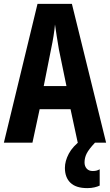

<svg xmlns="http://www.w3.org/2000/svg" viewBox="-20 -734 566 988"><path d="M380 0 343 -172H184L147 0H0L173 -714H350L526 0ZM283 -480Q271 -551 263 -608Q258 -552 243 -482L205 -291H322ZM415 102Q415 121 426 133.5Q437 146 457 146Q470 146 478 143.5Q486 141 493 137V221Q483 226 466.5 230Q450 234 429 234Q371 234 342.5 206.5Q314 179 314 130Q314 95 334 57Q354 19 400 -15L469 0Q437 34 426 56Q415 78 415 102Z"/></svg>

Font: Noto Sans Armenian ExtraCondensed
Style: Bold
Weight: 700
Width: 2
Designer: Monotype Design Team
Foundry: Monotype Imaging Inc.
Version: Version 2.008; ttfautohint (v1.8.4.7-5d5b)